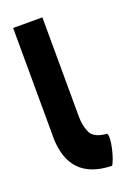

<svg xmlns="http://www.w3.org/2000/svg" viewBox="-100 -508 373 549"><g transform="rotate(-20 86.0 -233.5)"><path d="M13 -467 14 -156V-128C17 -50 55 -2 144 0C154 -12 172 -79 162 -91C149 -92 117 -95 110 -123C106 -133 103 -147 103 -164L102 -467Z"/></g></svg>

Font: Rabbid Highway Sign II Hop
Style: Regular
Weight: 400
Foundry: Cannot Into Space Fonts
Version: Version 0.277